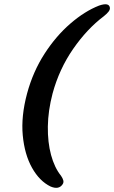

<svg xmlns="http://www.w3.org/2000/svg" viewBox="-20 -761 542 911"><path d="M108.5 -317.5Q136.5 -421 191 -505.5Q245.5 -590 313.8 -649Q382 -708 450 -734.5Q498 -751 501.5 -724Q502.5 -715 494.5 -705Q486.5 -695 472 -683.5Q393 -624 327 -528.8Q261 -433.5 229.5 -317.5Q208 -235.5 207 -160.8Q206 -86 222.2 -25.8Q238.5 34.5 269.5 73Q277.5 84.5 280.2 94.5Q283 104.5 277 113.5Q259 140.5 220 124Q167.5 98.5 132 35.2Q96.5 -28 88 -118.8Q79.5 -209.5 108.5 -317.5Z"/></svg>

Font: Fraunces 9pt S100 SemiBold
Style: Italic
Weight: 600
Italic angle: -16°
Version: Version 1.000; ttfautohint (v1.8.3)